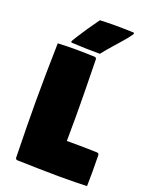

<svg xmlns="http://www.w3.org/2000/svg" viewBox="-144 -832 698 909"><g transform="rotate(20 205.5 -377.5)"><path d="M44.9 -293Q44.9 -429.7 48.8 -585.9Q95.2 -588.1 134.3 -588.1Q174.6 -588.1 234.4 -585.9Q238.3 -585.9 241.2 -583Q244.1 -580.1 244.1 -576.2Q248 -392.6 248 -293Q248 -228 247.3 -166.3H251.5Q340.6 -166.3 400.4 -164.1Q404.3 -164.1 407.2 -161.1Q410.2 -158.2 410.2 -154.3Q411.1 -94.7 411.1 -69.8Q411.1 -31.5 410.2 2Q363.8 4.2 266.1 4.2Q241.9 4.2 163.2 2.6Q84.5 1 58.6 0Q54.7 0 51.8 -2.9Q48.8 -5.9 48.8 -9.8Q44.9 -193.4 44.9 -293ZM123.5 -646Q153.8 -694.8 199 -756.8Q235.6 -758.5 277.6 -758.5Q316.7 -758.5 366.9 -756.8Q371.8 -756.8 371.8 -752.7Q371.8 -748 352.1 -723.6Q338.6 -706.8 304.4 -668.5Q270.3 -630.1 253.2 -607.4Q181.6 -607.4 111.1 -611.3Q106.2 -611.8 106.2 -615.5Q106.2 -619.1 123.5 -646Z"/></g></svg>

Font: Digitalt
Style: Medium
Weight: 500
Designer: gluk
Foundry: gluk
Version: Version 0.60